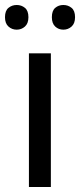

<svg xmlns="http://www.w3.org/2000/svg" viewBox="-31 -750 321 770"><path d="M173 0H85V-536H173ZM-11 -681Q-11 -707 3 -718.5Q17 -730 36 -730Q55 -730 69 -718.5Q83 -707 83 -681Q83 -656 69 -643.5Q55 -631 36 -631Q17 -631 3 -643.5Q-11 -656 -11 -681ZM177 -681Q177 -707 190.5 -718.5Q204 -730 223 -730Q242 -730 256 -718.5Q270 -707 270 -681Q270 -656 256 -643.5Q242 -631 223 -631Q204 -631 190.5 -643.5Q177 -656 177 -681Z"/></svg>

Font: Noto Sans Tai Viet
Style: Regular
Weight: 400
Designer: Monotype Design Team
Foundry: Monotype Imaging Inc.
Version: Version 2.003; ttfautohint (v1.8.4.7-5d5b)